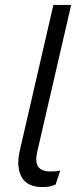

<svg xmlns="http://www.w3.org/2000/svg" viewBox="-20 -750 334 777"><path d="M151 7Q90 7 67.5 -33.5Q45 -74 60 -140L196 -730H268L131 -137Q121 -94 135 -75Q149 -56 183 -56Q208 -56 224 -60L205 -3Q190 3 178.5 5Q167 7 151 7Z"/></svg>

Font: Kantumruy Pro
Style: Italic
Weight: 400
Italic angle: -13°
Designer: Sovichet Tep
Foundry: Sovichet Tep
Version: Version 1.002